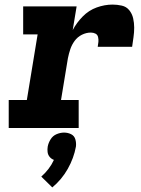

<svg xmlns="http://www.w3.org/2000/svg" viewBox="-20 -558 616 837"><path d="M18 0H323V-122H246L276 -304Q280 -324 286.5 -343.5Q293 -363 305.5 -380Q318 -397 337 -406.5Q356 -416 376 -416Q387 -416 396 -411.5Q405 -407 407.5 -396.5Q410 -386 409 -375.5Q408 -365 406 -354H556Q559 -375 562 -396Q565 -417 565 -437.5Q565 -458 560.5 -478Q556 -498 543.5 -513.5Q531 -529 511 -533.5Q491 -538 471 -538Q436 -538 401.5 -525.5Q367 -513 340.5 -486Q314 -459 297 -427L314 -530H81V-408H144L97 -122H18ZM208 259Q249 225 275.5 178Q302 131 311 81Q313 65 308.5 49.5Q304 34 290 27Q276 20 259 20Q243 20 226.5 27Q210 34 200.5 49.5Q191 65 188 81Q186 93 187.5 105Q189 117 196.5 126Q204 135 215 139Q206 159 192 177.5Q178 196 160 212Z"/></svg>

Font: Iosevka Sparkle Heavy Oblique
Style: Regular
Weight: 900
Italic angle: -9°
Designer: Belleve Invis
Foundry: Belleve Invis
Version: Version 4.5.0; ttfautohint (v1.8.3)